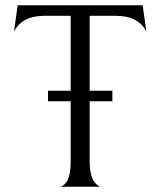

<svg xmlns="http://www.w3.org/2000/svg" viewBox="-20 -708 592 728"><path d="M320 -324V-93Q320 -70 324 -52Q328 -34 333 -25Q338 -16 345 -10Q352 -4 356 -2Q360 0 363 0H207Q210 0 214 -1.5Q218 -3 224.5 -9Q231 -15 236 -24.5Q241 -34 244.5 -52Q248 -70 248 -93V-324H162V-364H248V-648H148Q63 -648 33 -588L47 -688H521L535 -588Q505 -648 420 -648H320V-364H406V-324Z"/></svg>

Font: Bellefair
Style: Regular
Weight: 400
Designer: Nick Shinn, Liron Lavi Turkenic
Foundry: Shinntype
Version: Version 1.003;PS 001.003;hotconv 1.0.88;makeotf.lib2.5.64775